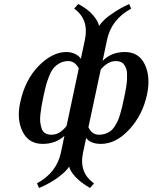

<svg xmlns="http://www.w3.org/2000/svg" viewBox="-20 -702 757 953"><path d="M235.8 -33.2Q276.9 -33.2 310.5 -77.1L371.1 -362.8Q351.1 -398.9 318.8 -398.9Q294.9 -398.9 275.9 -388.2Q256.8 -377.4 244.9 -362.5Q232.9 -347.7 222.7 -321Q212.4 -294.4 207.3 -274.4Q202.1 -254.4 195.3 -222.2Q189.9 -195.8 186.8 -178.2Q183.6 -160.6 180.7 -136.2Q177.7 -111.8 179.7 -95.7Q181.6 -79.6 186.8 -64Q191.9 -48.3 204.3 -40.8Q216.8 -33.2 235.8 -33.2ZM554.7 -398.9Q515.6 -398.9 480 -356.9L418.9 -70.8Q436 -32.7 472.2 -33.2Q489.3 -33.2 503.9 -38.6Q518.6 -43.9 529.3 -52Q540 -60.1 549.3 -74.7Q558.6 -89.4 564.5 -102.1Q570.3 -114.7 576.4 -135.5Q582.5 -156.2 585.9 -170.4Q589.4 -184.6 594.2 -208Q598.6 -227.5 601.1 -240.5Q603.5 -253.4 606.7 -272.9Q609.9 -292.5 610.4 -305.7Q610.8 -318.8 610.6 -334.7Q610.4 -350.6 606.4 -360.8Q602.5 -371.1 596.4 -380.6Q590.3 -390.1 579.6 -394.5Q568.8 -398.9 554.7 -398.9ZM392.1 56.2Q371.1 155.3 446.8 208L426.8 231Q380.4 204.1 354.5 176Q328.6 147.9 323.2 125Q309.1 147.9 269.5 177.7Q230 207.5 173.8 231L163.6 208Q260.7 155.3 282.2 56.2L299.8 -27.8Q256.8 12.2 191.4 12.2Q122.6 12.2 92.3 -48.3Q62 -108.9 80.1 -192.9Q104.5 -306.6 172.4 -375.2Q240.2 -443.8 309.6 -443.8Q324.2 -443.8 338.1 -439.9Q352.1 -436 363.5 -428.2Q375 -420.4 381.3 -410.2L401.4 -503.9Q422.9 -606 348.1 -659.2L368.2 -682.1Q414.1 -658.7 440.7 -627.9Q467.3 -597.2 471.7 -573.2Q481.4 -588.4 499.8 -605.5Q518.1 -622.6 550 -643.3Q582 -664.1 621.1 -682.1L630.9 -659.2Q532.2 -605 511.2 -503.9L489.3 -399.9Q532.7 -443.8 599.6 -443.8Q669.4 -443.8 698.7 -382.3Q728 -320.8 710 -233.9Q688.5 -131.8 622.1 -59.8Q555.7 12.2 481.4 12.2Q429.2 12.2 407.7 -17.1Z"/></svg>

Font: Linux Libertine Slanted
Style: Semibold Slanted
Weight: 600
Designer: Philipp H. Poll
Foundry: Philipp H. Poll
Version: Version 5.1.1